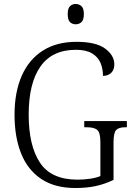

<svg xmlns="http://www.w3.org/2000/svg" viewBox="-20 -934 671 964"><path d="M358 10Q255 10 187 -35.5Q119 -81 86 -163.5Q53 -246 53 -358Q53 -471 89 -553Q125 -635 194.5 -679.5Q264 -724 364 -724Q462 -724 508 -690Q554 -656 554 -611Q554 -583 538 -568Q522 -553 497 -553Q497 -589 484.5 -618.5Q472 -648 442 -666Q412 -684 361 -684Q242 -684 183 -600Q124 -516 124 -358Q124 -203 180.5 -117.5Q237 -32 369 -32Q401 -32 432 -36.5Q463 -41 484 -50V-219Q484 -269 468 -282Q452 -295 417 -295H403V-326H617V-295H608Q577 -295 563.5 -281.5Q550 -268 550 -217V-31Q507 -10 461.5 0Q416 10 358 10ZM360 -812Q343 -812 331.5 -823Q320 -834 320 -863Q320 -892 331.5 -903Q343 -914 360 -914Q377 -914 389 -903Q401 -892 401 -863Q401 -834 389 -823Q377 -812 360 -812Z"/></svg>

Font: Noto Serif Hebrew SemiCondensed Light
Style: Regular
Weight: 300
Width: 4
Designer: Monotype Design Team
Foundry: Monotype Imaging Inc.
Version: Version 2.004; ttfautohint (v1.8.4.7-5d5b)